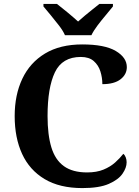

<svg xmlns="http://www.w3.org/2000/svg" viewBox="-20 -951 708 981"><path d="M401 10Q285 10 208 -36Q131 -82 93 -164.5Q55 -247 55 -358Q55 -466 94 -548.5Q133 -631 210 -677.5Q287 -724 400 -724Q515 -724 571.5 -690.5Q628 -657 628 -608Q628 -571 596 -546Q564 -521 503 -521Q503 -554 493 -586Q483 -618 459 -639Q435 -660 393 -660Q298 -660 260.5 -581.5Q223 -503 223 -358Q223 -262 242.5 -198Q262 -134 306.5 -102Q351 -70 425 -70Q474 -70 509 -84.5Q544 -99 568.5 -121Q593 -143 610 -165Q618 -159 622.5 -147Q627 -135 627 -122Q627 -94 606 -63.5Q585 -33 536 -11.5Q487 10 401 10ZM312 -771Q302 -794 281.5 -820.5Q261 -847 239.5 -873Q218 -899 202 -918V-931H271Q292 -915 324.5 -888Q357 -861 379 -841Q394 -855 414 -871.5Q434 -888 454 -904Q474 -920 488 -931H557V-918Q542 -899 520 -873Q498 -847 478 -820.5Q458 -794 447 -771Z"/></svg>

Font: Noto Serif Vithkuqi
Style: Bold
Weight: 700
Version: Version 1.005